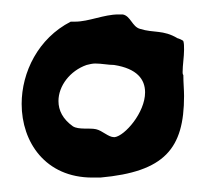

<svg xmlns="http://www.w3.org/2000/svg" viewBox="-20 -772 285 266"><path d="M108 -526H119C208 -534 235 -566 235 -639C235 -648 234 -657 234 -668C233 -669 233 -671 233 -672C233 -682 235 -693 235 -703C235 -708 235 -712 234 -715C234 -716 227 -719 226 -719C206 -731 193 -726 174 -732C163 -735 161 -750 150 -752H144C124 -752 103 -742 84 -742H78C33 -719 10 -672 10 -628C10 -575 43 -526 108 -526ZM139 -582H138C130 -582 122 -591 113 -593C104 -595 89 -592 81 -597C67 -607 61 -619 61 -632C61 -653 77 -674 100 -682C104 -683 108 -684 112 -684C121 -684 130 -682 138 -682C170 -677 181 -662 181 -644C181 -616 153 -584 139 -582Z"/></svg>

Font: Ancial
Style: Regular
Weight: 400
Designer: Daytona Mess (Anne-Dauphine Borione)
Foundry: Daytona Mess (Anne-Dauphine Borione)
Version: Version 1.000;Glyphs 3.2 (3192)